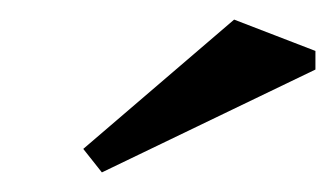

<svg xmlns="http://www.w3.org/2000/svg" viewBox="-20 -734 342 196"><path d="M84 -558 65 -582 219 -714 302 -682V-663Z"/></svg>

Font: Manuale Medium
Style: Italic
Weight: 500
Italic angle: -11°
Version: Version 1.002